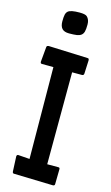

<svg xmlns="http://www.w3.org/2000/svg" viewBox="-145 -1022 623 1076"><g transform="rotate(15 166.5 -484.0)"><path d="M285.6 -102.5Q293.5 -102.5 293.5 -93.3L292 -6.3Q292 3.4 280.3 3.4L53.7 -2.9Q45.4 -2.9 44.9 -14.6L41 -101.1Q42 -108.9 48.8 -110.4L116.7 -105.5L112.8 -637.2L45.9 -637.7Q37.1 -637.7 37.1 -648.4L44.9 -734.4Q45.4 -740.2 48.1 -741.9Q50.8 -743.7 56.6 -744.6L284.7 -735.8Q290 -735.4 291.5 -733.2Q293 -731 293.5 -724.6L290 -647Q289.1 -636.2 278.8 -636.2H221.7L220.2 -102.5ZM109.9 -958Q125 -970.7 175.8 -970.7Q209 -970.7 219.2 -961.4Q235.8 -945.8 235.8 -917.5Q235.8 -889.2 231.9 -875.5Q228 -861.8 218.5 -854.5Q209 -847.2 192.6 -844.7Q176.3 -842.3 148.2 -842.3Q120.1 -842.3 107.4 -856.2Q94.7 -870.1 94.7 -897.5Q94.7 -924.8 97.9 -937.7Q101.1 -950.7 109.9 -958Z"/></g></svg>

Font: Wellfleet
Style: Regular
Weight: 400
Designer: Riccardo De Franceschi
Foundry: Riccardo De Franceschi
Version: Version 1.002